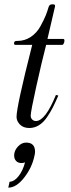

<svg xmlns="http://www.w3.org/2000/svg" viewBox="-20 -578 325 882"><path d="M115 10Q87 10 71.5 -6Q56 -22 56 -41Q56 -89 128 -372H50Q43 -372 45 -383Q47 -390 57 -390Q59 -390 60 -390Q94 -390 121.5 -408.5Q149 -427 165.5 -457Q182 -487 190 -507Q198 -527 203 -545Q207 -558 218 -558H225Q236 -558 232 -545L198 -399H271Q276 -399 276 -391Q276 -385 273 -378.5Q270 -372 266 -372H192Q172 -295 146.5 -180Q121 -65 121 -46Q121 -36 128 -29Q135 -22 145 -22Q188 -22 237 -142L248 -139Q234 -107 223 -85Q212 -63 195.5 -39Q179 -15 158.5 -2.5Q138 10 115 10ZM18 284 24 257Q46 256 65.5 231Q85 206 95 168Q86 171 79 171Q63 171 54 161.5Q45 152 45 136Q45 114 62 95.5Q79 77 100 77Q141 77 141 119Q141 128 138 139Q127 192 91 238Q55 284 18 284Z"/></svg>

Font: HK Venetian
Style: Italic
Weight: 400
Italic angle: -12°
Version: Version 1.000;PS 001.000;hotconv 1.0.88;makeotf.lib2.5.64775